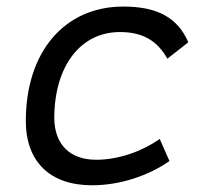

<svg xmlns="http://www.w3.org/2000/svg" viewBox="-20 -547 626 577"><path d="M268.6 -66.9C189.9 -66.9 143.6 -113.3 143.1 -192.4C143.6 -348.1 221.7 -450.7 340.3 -450.7C406.2 -450.7 451.7 -426.8 482.9 -370.6L545.9 -419.9C514.2 -493.7 453.1 -527.3 350.6 -527.3C173.8 -527.3 57.6 -391.1 57.6 -183.6C57.6 -61 130.4 9.8 256.3 9.8C341.3 9.8 425.8 -19 489.3 -63L460 -129.4C406.2 -91.8 336.4 -66.9 268.6 -66.9Z"/></svg>

Font: Cascadia Code PL SemiLight
Style: Italic
Weight: 350
Italic angle: -10°
Monospace: yes
Designer: Aaron Bell
Foundry: Saja Typeworks
Version: Version 2404.023